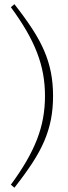

<svg xmlns="http://www.w3.org/2000/svg" viewBox="-20 -740 316 892"><path d="M189 -294Q189 -347.5 180 -397Q171 -446.5 151.8 -496.2Q132.5 -546 102.5 -597.8Q72.5 -649.5 30.5 -706.5L47 -720.5Q96 -658 130.5 -605Q165 -552 186 -502.5Q207 -453 216.8 -402.2Q226.5 -351.5 226.5 -294Q226.5 -236.5 216.8 -185.8Q207 -135 186 -85.5Q165 -36 130.5 16.8Q96 69.5 47 132L30.5 118Q72.5 61 102.5 9.2Q132.5 -42.5 151.8 -92Q171 -141.5 180 -191.2Q189 -241 189 -294Z"/></svg>

Font: Newsreader ExtraLight
Style: Regular
Weight: 250
Designer: Hugues Gentile
Foundry: Production Type
Version: Version 1.003